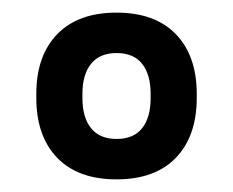

<svg xmlns="http://www.w3.org/2000/svg" viewBox="-20 -672 369 304"><path d="M164.5 -388Q103.5 -388 70.5 -422.2Q37.5 -456.5 37.5 -517V-523.5Q37.5 -583.5 70.5 -617.8Q103.5 -652 164.5 -652Q225.5 -652 258.5 -617.8Q291.5 -583.5 291.5 -523.5V-517Q291.5 -456.5 258.5 -422.2Q225.5 -388 164.5 -388ZM164.5 -452Q191.5 -452 205 -469Q218.5 -486 218.5 -516.5V-523.5Q218.5 -554 205 -571Q191.5 -588 164.5 -588Q138 -588 124.2 -571Q110.5 -554 110.5 -523.5V-516.5Q110.5 -486 124.2 -469Q138 -452 164.5 -452Z"/></svg>

Font: Anek Bangla Medium Medium
Style: Regular
Weight: 500
Version: Version 1.003